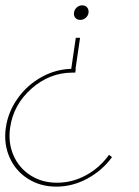

<svg xmlns="http://www.w3.org/2000/svg" viewBox="-35 -526 523 722"><path d="M386.2 64.9Q349.6 115.2 293.7 145.5Q237.8 175.8 176.8 175.8Q116.7 175.8 70.1 146.2Q23.4 116.7 1 65.9Q-21.5 15.1 -13.2 -44.9Q-4.9 -104.5 30.8 -155Q66.4 -205.6 120.1 -235.6Q173.8 -265.6 232.9 -267.1L250 -383.8H266.1L249 -267.1H250L248 -252.9H247.1H237.8Q151.4 -252.9 83.3 -192.6Q15.1 -132.3 2.9 -44.9Q-4.9 11.2 15.9 58.6Q36.6 106 79.8 133.5Q123 161.1 179.2 161.1Q237.3 161.1 288.8 132.8Q340.3 104.5 375 56.2ZM243.2 -478Q244.6 -489.7 253.4 -497.8Q262.2 -505.9 273.9 -505.9Q286.1 -505.9 292.7 -498Q299.3 -490.2 297.9 -478Q296.4 -466.8 287.4 -459Q278.3 -451.2 267.1 -451.2Q254.9 -451.2 248.3 -459Q241.7 -466.8 243.2 -478Z"/></svg>

Font: Human Sans Thin
Style: Italic
Weight: 100
Italic angle: -8°
Designer: Tim Radville
Foundry: Continuum
Version: Version 1.000;FEAKit 1.0